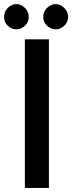

<svg xmlns="http://www.w3.org/2000/svg" viewBox="-22 -922 360 942"><path d="M100 -729H218V0H100ZM190 -839Q190 -866 209.5 -884Q229 -902 252 -902Q273 -902 292.5 -884Q312 -866 312 -839Q312 -812 292.5 -795Q273 -778 252 -778Q229 -778 209.5 -795Q190 -812 190 -839ZM-2 -839Q-2 -866 17 -884Q36 -902 59 -902Q80 -902 99.5 -884Q119 -866 119 -839Q119 -812 99.5 -795Q80 -778 59 -778Q36 -778 17 -795Q-2 -812 -2 -839Z"/></svg>

Font: Reem Kufi Medium
Style: Regular
Weight: 500
Designer: Khaled Hosny
Version: Version 1.001